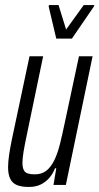

<svg xmlns="http://www.w3.org/2000/svg" viewBox="-20 -733 394 761"><path d="M94 8Q65 8 47 0.5Q29 -7 20.5 -24.5Q12 -42 12 -70Q12 -91 16 -118.5Q20 -146 27 -180L97 -510H151L87 -202Q78 -160 73.5 -132.5Q69 -105 69 -88Q69 -70 74 -59.5Q79 -49 90 -45.5Q101 -42 118 -42Q146 -42 164.5 -57Q183 -72 196 -99.5Q209 -127 218 -163.5Q227 -200 236 -243L293 -510H347L241 0H192L203 -66H198Q190 -45 176 -28.5Q162 -12 142 -2Q122 8 94 8ZM203 -580 173 -707 174 -713H212L242 -616L312 -713H354L352 -707L265 -580Z"/></svg>

Font: Saira UltraCondensed
Style: Italic
Weight: 400
Width: 1
Italic angle: -12°
Designer: Hector Gatti with collaboration of the Omnibus-Type team
Foundry: Omnibus-Type
Version: Version 1.101